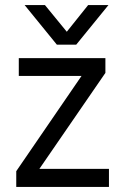

<svg xmlns="http://www.w3.org/2000/svg" viewBox="-20 -736 493 756"><path d="M280 -560H204L77 -716H157L243 -611L327 -716H407ZM409 0H44V-62L301 -437H54V-507H395V-449L135 -71H409Z"/></svg>

Font: Hind Vadodara
Style: Regular
Weight: 400
Designer: Hitesh Malaviya
Foundry: Indian Type Foundry
Version: Version 0.702;PS 1.0;hotconv 1.0.81;makeotf.lib2.5.63406